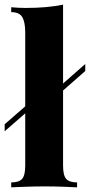

<svg xmlns="http://www.w3.org/2000/svg" viewBox="-29 -802 385 822"><path d="M241 -782V-93Q241 -51 254.5 -36Q268 -21 301 -21V0Q282 -1 243 -2.5Q204 -4 163 -4Q123 -4 81.5 -2.5Q40 -1 19 0V-21Q52 -21 65.5 -36Q79 -51 79 -93V-663Q79 -707 66.5 -728.5Q54 -750 19 -750V-771Q51 -768 81 -768Q127 -768 167 -771.5Q207 -775 241 -782ZM336 -528V-498L163 -346V-376ZM163 -420V-390L-9 -240V-270Z"/></svg>

Font: Playfair Display ExtraBold
Style: Regular
Weight: 800
Designer: Claus Eggers Sørensen
Foundry: Claus Eggers Sørensen
Version: Version 1.203